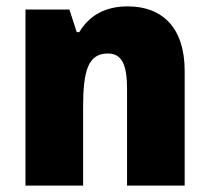

<svg xmlns="http://www.w3.org/2000/svg" viewBox="-20 -676 658 603"><path d="M381 -656C310 -656 260 -627 229 -575H221L198 -646H60V-93H241V-339C241 -455 257 -508 319 -508C364 -508 379 -470 379 -397V-93H560V-453C560 -590 489 -656 381 -656Z"/></svg>

Font: Noto Sans Kannada UI SemiCondensed Black
Style: Regular
Weight: 900
Width: 4
Designer: Jelle Bosma - Monotype Design Team
Foundry: Monotype Imaging Inc.
Version: Version 2.005